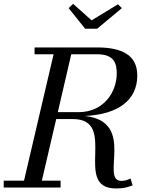

<svg xmlns="http://www.w3.org/2000/svg" viewBox="-60 -1004 794 1028"><path d="M430.5 -895 331.5 -983.5 307.5 -960.5 396 -850H460L592.5 -960.5L571.5 -981ZM-40 -36.5V0H264.5V-36.5H164L241 -366.5H330C576 -366.5 327 5 560 5C596 5 614 2 650 -11.5L639 -48C625.5 -42 611 -35.5 590 -35.5C472.5 -35.5 672.5 -353 394.5 -383C574 -391.5 675 -468.5 675 -600C675 -710.5 591 -750 460 -750H125V-713.5H227L68.5 -36.5ZM460 -713.5C555.5 -713.5 565 -659.5 565 -610.5C565 -511.5 496 -403.5 360.5 -403.5H249.5L321.5 -713.5Z"/></svg>

Font: Bodoni* 06pt
Style: Italic
Weight: 400
Italic angle: -13°
Version: Version 2.3